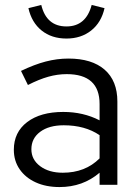

<svg xmlns="http://www.w3.org/2000/svg" viewBox="-20 -748 556 777"><path d="M221 9Q166 9 124.5 -10Q83 -29 59.5 -63Q36 -97 36 -142Q36 -213 90 -254Q144 -295 236 -295Q317 -295 383 -261V-327Q383 -448 250 -448Q213 -448 175.5 -437.5Q138 -427 93 -404L65 -461Q119 -487 165 -499Q211 -511 257 -511Q352 -511 403.5 -466Q455 -421 455 -337V0H383V-49Q349 -20 308.5 -5.5Q268 9 221 9ZM107 -144Q107 -102 142.5 -75.5Q178 -49 234 -49Q325 -49 383 -107V-201Q324 -241 238 -241Q178 -241 142.5 -214.5Q107 -188 107 -144ZM249 -592Q189 -592 148.5 -624.5Q108 -657 95 -715L147 -728Q168 -641 249 -641Q328 -641 351 -728L403 -715Q390 -657 349 -624.5Q308 -592 249 -592Z"/></svg>

Font: Red Hat Display VF
Style: Regular
Weight: 300
Designer: Pentagram, MCKL
Foundry: Pentagram, MCKL
Version: Version 1.023